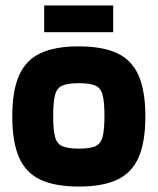

<svg xmlns="http://www.w3.org/2000/svg" viewBox="-20 -674 578 704"><path d="M269 10Q181 10 127.5 -15.5Q74 -41 49.5 -97.5Q25 -154 25 -247Q25 -340 49.5 -396.5Q74 -453 127.5 -478.5Q181 -504 269 -504Q357 -504 410.5 -478.5Q464 -453 488.5 -396.5Q513 -340 513 -247Q513 -154 488.5 -97.5Q464 -41 410.5 -15.5Q357 10 269 10ZM269 -129Q309 -129 329 -137.5Q349 -146 356 -171.5Q363 -197 363 -249Q363 -301 356 -326.5Q349 -352 329 -360.5Q309 -369 269 -369Q230 -369 209.5 -360.5Q189 -352 182 -326.5Q175 -301 175 -249Q175 -197 182 -171.5Q189 -146 209.5 -137.5Q230 -129 269 -129ZM395 -556H142V-654H395Z"/></svg>

Font: Blinker
Style: Regular
Weight: 400
Designer: Juergen Huber
Foundry: supertype
Version: 1.017